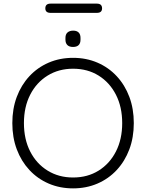

<svg xmlns="http://www.w3.org/2000/svg" viewBox="-20 -1029 806 1059"><path d="M718 -350Q718 -271 693.5 -205.5Q669 -140 624 -91.5Q579 -43 517.5 -16.5Q456 10 383 10Q310 10 248.5 -16.5Q187 -43 142 -91.5Q97 -140 72.5 -205.5Q48 -271 48 -350Q48 -429 72.5 -494.5Q97 -560 142 -608.5Q187 -657 248.5 -683.5Q310 -710 383 -710Q456 -710 517.5 -683.5Q579 -657 624 -608.5Q669 -560 693.5 -494.5Q718 -429 718 -350ZM654 -350Q654 -439 619.5 -506.5Q585 -574 524 -612Q463 -650 383 -650Q304 -650 242.5 -612Q181 -574 146.5 -506.5Q112 -439 112 -350Q112 -261 146.5 -193.5Q181 -126 242.5 -88Q304 -50 383 -50Q463 -50 524 -88Q585 -126 619.5 -193.5Q654 -261 654 -350ZM383 -770Q362 -770 351.5 -780.5Q341 -791 341 -810V-820Q341 -840 352.5 -850Q364 -860 384 -860Q403 -860 413.5 -850Q424 -840 424 -820V-810Q424 -790 413.5 -780Q403 -770 383 -770ZM259 -958Q230 -958 230 -983Q230 -1009 259 -1009H514Q543 -1009 543 -983Q543 -958 514 -958Z"/></svg>

Font: zvoove
Style: Regular
Weight: 400
Designer: Vernon Adams (Nunito) & Andrew Paglinawan (Quicksand)
Foundry: zvoove
Version: Version 3.006